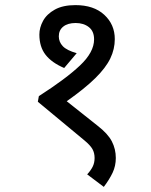

<svg xmlns="http://www.w3.org/2000/svg" viewBox="-20 -652 591 751"><path d="M275 -632Q347 -632 388 -594Q429 -556 429 -499Q429 -460 411.5 -423.5Q394 -387 353 -346.5Q312 -306 241 -256L362 -160Q402 -129 417.5 -99Q433 -69 433 -34Q433 -3 420.5 23.5Q408 50 386 79L321 30Q335 15 342.5 0Q350 -15 350 -34Q350 -54 341.5 -69Q333 -84 310 -103L128 -254L132 -276Q238 -344 293 -396Q348 -448 348 -498Q348 -530 327.5 -546Q307 -562 276 -562Q245 -562 227.5 -548Q210 -534 210 -510Q210 -488 225.5 -471.5Q241 -455 280 -444L231 -386Q182 -407 158 -438Q134 -469 134 -517Q134 -544 148.5 -570.5Q163 -597 194.5 -614.5Q226 -632 275 -632Z"/></svg>

Font: Noto Sans Historical
Style: Regular
Weight: 400
Designer: Monotype Design Team
Foundry: Monotype Imaging Inc.
Version: Version 2.013; ttfautohint (v1.8.4.7-5d5b)